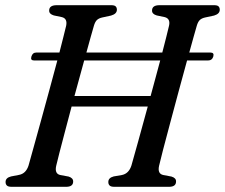

<svg xmlns="http://www.w3.org/2000/svg" viewBox="-20 -720 867 740"><path d="M196.5 -80.5Q190 -50.5 212 -45.5L244.5 -39.5Q262 -34 262 -20.5Q262 0 235 0H25Q11.5 0 6.5 -5Q1.5 -10 1.5 -18Q1 -34.5 22.5 -40L53.5 -46Q80 -51 90 -82Q96.5 -105 109 -150.2Q121.5 -195.5 137.5 -253.2Q153.5 -311 170 -372Q186.5 -433 201 -487H111Q96.5 -487 101 -502Q105.5 -517.5 120 -517.5H209Q217.5 -550.5 224.2 -577.2Q231 -604 235 -621Q240.5 -648.5 218.5 -654L187.5 -660.5Q169 -666 169.5 -679.5Q169.5 -700 199 -700H408.5Q421.5 -700 426 -695.2Q430.5 -690.5 430.5 -682.5Q430.5 -666.5 408 -660L373.5 -652.5Q360.5 -649.5 353.5 -642.8Q346.5 -636 342 -621Q337 -604 329.5 -577.2Q322 -550.5 313 -517.5H605.5Q614 -550.5 620.8 -577.2Q627.5 -604 631.5 -621Q637.5 -648 615 -654L584 -660.5Q565.5 -666 566 -679.5Q566 -700 595 -700H805Q818 -700 822.5 -695.2Q827 -690.5 827 -682.5Q827 -666.5 805 -660L770 -652.5Q757 -649.5 750 -642.8Q743 -636 738.5 -621Q733.5 -604 726 -577.2Q718.5 -550.5 709.5 -517.5H791Q806.5 -517.5 802 -502Q797.5 -487 782.5 -487H701Q685.5 -431 668.5 -367.8Q651.5 -304.5 635.8 -245.8Q620 -187 608.5 -142.8Q597 -98.5 593 -80.5Q586.5 -50.5 609 -45.5L641 -39.5Q659 -34 658.5 -20.5Q658.5 0 631.5 0H420.5Q407.5 0 402.5 -5Q397.5 -10 397.5 -18Q397 -34.5 418 -40L450 -45.5Q476.5 -51 486.5 -82Q494.5 -110.5 512 -173Q529.5 -235.5 549.5 -309.5H256Q242.5 -258 230 -211.2Q217.5 -164.5 208.8 -130.2Q200 -96 196.5 -80.5ZM267 -350H560.5Q570 -385.5 579.5 -420.2Q589 -455 597.5 -487H304.5Q286.5 -420.5 267 -350Z"/></svg>

Font: Fraunces 72pt Soft
Style: Italic
Weight: 400
Italic angle: -16°
Version: Version 1.000;[b76b70a41]